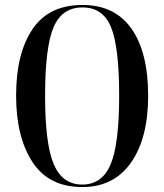

<svg xmlns="http://www.w3.org/2000/svg" viewBox="-20 -745 663 775"><path d="M312 10Q440 10 509 -89Q578 -188 578 -358Q578 -534 510.5 -629.5Q443 -725 313 -725Q177 -725 111 -627Q45 -529 45 -359Q45 -192 111 -91Q177 10 312 10ZM312 0Q232 0 197 -82Q162 -164 162 -358Q162 -554 196 -634.5Q230 -715 313 -715Q396 -715 428.5 -634.5Q461 -554 461 -358Q461 -163 426.5 -81.5Q392 0 312 0Z"/></svg>

Font: Noto Serif Display Condensed Semi
Style: Regular
Weight: 600
Width: 3
Designer: Monotype Design Team
Foundry: Monotype Imaging Inc.
Version: Version 1.900